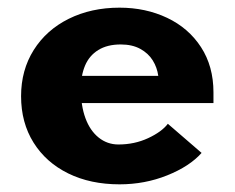

<svg xmlns="http://www.w3.org/2000/svg" viewBox="-20 -471 612 501"><path d="M35 -220Q35 -288 68 -340.5Q101 -393 159.5 -422Q218 -451 292 -451Q360 -451 416 -424.5Q472 -398 504.5 -348Q537 -298 537 -230V-202H164V-273H393Q390 -295 378.5 -313.5Q367 -332 346 -343.5Q325 -355 295 -355Q260 -355 236.5 -340.5Q213 -326 202 -300Q191 -274 191 -239Q191 -195 203 -162.5Q215 -130 237.5 -112Q260 -94 289 -94Q331 -94 366.5 -110.5Q402 -127 418 -148L506 -72Q475 -37 416.5 -13.5Q358 10 292 10Q216 10 158 -18.5Q100 -47 67.5 -99Q35 -151 35 -220Z"/></svg>

Font: Teachers[wght]
Style: Regular
Weight: 400
Designer: Alfredo Marco Pradil & Chank Diesel
Version: Version 1.000;Glyphs 3.1.2 (3151)